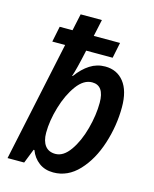

<svg xmlns="http://www.w3.org/2000/svg" viewBox="-115 -838 743 925"><g transform="rotate(15 256.0 -375.0)"><path d="M125 -71H121L93 0H10L137 -598H73L89 -676H153L171 -760H277L259 -676H390L374 -598H242Q220 -496 208 -463H211Q241 -504 275.5 -526Q310 -548 351 -548Q410 -548 444.5 -504.5Q479 -461 479 -379Q479 -287 450 -196.5Q421 -106 366.5 -48Q312 10 240 10Q198 10 168.5 -12Q139 -34 125 -71ZM370 -372Q370 -458 310 -458Q268 -458 233.5 -411Q199 -364 178.5 -295Q158 -226 158 -166Q158 -125 175.5 -102Q193 -79 227 -79Q267 -79 300 -126Q333 -173 351.5 -242Q370 -311 370 -372Z"/></g></svg>

Font: Noto Sans UI NarrowMedium
Style: Italic
Weight: 500
Width: 4
Italic angle: -12°
Designer: Monotype Design Team
Foundry: Monotype Imaging Inc.
Version: Version 1.001